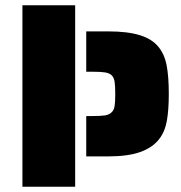

<svg xmlns="http://www.w3.org/2000/svg" viewBox="-20 -708 685 728"><path d="M65 -688H265V0H65ZM307 -268H331Q363 -268 378.5 -270.5Q394 -273 403 -282Q412 -290 414.5 -305.5Q417 -321 417 -352Q417 -383 414.5 -398.5Q412 -414 403 -423Q394 -431 378 -433.5Q362 -436 331 -436H307V-589H390Q464 -589 510.5 -574.5Q557 -560 581 -530Q604 -502 612 -459.5Q620 -417 620 -352Q620 -290 612.5 -249Q605 -208 583 -180Q558 -148 511.5 -131.5Q465 -115 390 -115H307Z"/></svg>

Font: Saira Stencil One
Style: Regular
Weight: 400
Designer: Hector Gatti with collaboration of the Omnibus-Type team
Foundry: Omnibus-Type
Version: Version 1.004